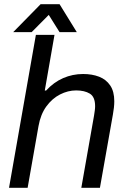

<svg xmlns="http://www.w3.org/2000/svg" viewBox="-20 -888 603 908"><path d="M22.7 0 149.7 -723H237.7L191.8 -460H198.2Q234.1 -499.2 278.7 -518.6Q323.2 -538 373.1 -538Q415.6 -538 448.7 -525.2Q481.8 -512.4 501.1 -484Q520.5 -455.7 520.5 -409Q520.5 -394.6 518.7 -378.8Q516.9 -363 513.8 -345.6L452.6 0H364.6L424.7 -341.2Q426.7 -353.4 428.2 -364.7Q429.8 -376.1 429.8 -385.7Q429.8 -430 404.8 -445.2Q379.8 -460.4 340 -460.4Q301.3 -460.4 263.9 -441.3Q226.6 -422.3 199.3 -384.9Q172 -347.5 162.1 -291.6L110.7 0ZM42.4 -736 171.9 -868H261.8L343.2 -736H261.6L193.4 -845.1L237.4 -844.6L129.6 -736Z"/></svg>

Font: Archivo Variable SemiBold
Style: Italic
Weight: 600
Italic angle: -10°
Designer: Hector Gatti
Foundry: Omnibus-Type
Version: Version 2.001